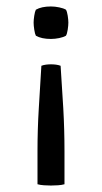

<svg xmlns="http://www.w3.org/2000/svg" viewBox="-20 -567 317 594"><path d="M108 -363.5Q104 -297 100 -231.5Q96 -166 96 -99V3Q105 5.5 116 6.2Q127 7 137.5 7Q148.5 7 159.5 6.2Q170.5 5.5 179.5 3V-99Q179.5 -166 175.8 -231.5Q172 -297 167.5 -363.5Q161 -366 153.2 -367Q145.5 -368 137.5 -368Q130 -368 122.2 -367Q114.5 -366 108 -363.5ZM137.5 -446.5Q150 -446.5 163.2 -449.2Q176.5 -452 184 -456.5Q187.5 -462 189.5 -475.2Q191.5 -488.5 191.5 -497Q191.5 -505.5 189.5 -518.5Q187.5 -531.5 184 -537Q176.5 -541.5 163.2 -544.2Q150 -547 137.5 -547Q108.5 -547 91 -537Q88 -531.5 86 -518.5Q84 -505.5 84 -497Q84 -488.5 86 -475.2Q88 -462 91 -456.5Q108.5 -446.5 137.5 -446.5Z"/></svg>

Font: Signika SC Light
Style: Regular
Weight: 300
Designer: Anna Giedryś
Foundry: Anna Giedryś
Version: Version 2.000; ttfautohint (v1.8.3) -l 8 -r 50 -G 200 -x 9 -